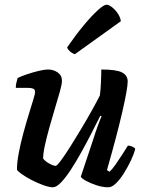

<svg xmlns="http://www.w3.org/2000/svg" viewBox="-20 -795 609 815"><path d="M205 0Q189 0 164 -9Q139 -18 114 -31Q89 -44 71.5 -56.5Q54 -69 52 -75Q52 -105 59.5 -145Q67 -185 78.5 -227.5Q90 -270 101.5 -307.5Q113 -345 121 -371Q129 -397 129 -404Q129 -415 121 -418.5Q113 -422 100 -422H47Q47 -434 50 -446Q53 -458 55 -464Q69 -471 94 -479.5Q119 -488 144 -494Q169 -500 183 -500Q207 -500 225 -487.5Q243 -475 243 -452Q243 -438 234.5 -407.5Q226 -377 214 -337.5Q202 -298 190.5 -257Q179 -216 171 -180Q163 -144 163 -122Q172 -110 189.5 -100.5Q207 -91 216 -91Q221 -90 238.5 -113.5Q256 -137 279 -173.5Q302 -210 326.5 -251Q351 -292 371.5 -329Q392 -366 404 -390Q407 -413 408.5 -444.5Q410 -476 410 -500Q474 -500 498 -487.5Q522 -475 522 -449Q522 -420 499.5 -321.5Q477 -223 434 -73L445 -66Q456 -76 470.5 -96.5Q485 -117 499 -139Q513 -161 523 -177Q532 -177 542 -172.5Q552 -168 554 -163Q549 -142 536 -114.5Q523 -87 506.5 -60.5Q490 -34 472.5 -17Q455 0 440 0Q416 0 390 -8.5Q364 -17 345 -27.5Q326 -38 323 -45L375 -201Q385 -233 395 -260.5Q405 -288 411 -301L406 -304Q389 -270 368 -229Q347 -188 324.5 -147.5Q302 -107 280 -73.5Q258 -40 238.5 -20Q219 0 205 0ZM298 -565Q287 -568 277 -577Q267 -586 265 -594Q301 -646 335 -687Q369 -728 395 -751.5Q421 -775 432 -775Q442 -775 456 -764Q470 -753 480.5 -737Q491 -721 493 -705Z"/></svg>

Font: Texturina
Style: Bold Italic
Weight: 700
Italic angle: -11°
Designer: Guillermo Torres Carreño
Foundry: Omnibus-Type
Version: Version 1.002; ttfautohint (v1.8.3)